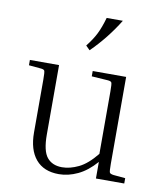

<svg xmlns="http://www.w3.org/2000/svg" viewBox="-84 -809 763 888"><g transform="rotate(10 297.5 -365.0)"><path d="M558 -25V0H425V-78Q385 -32 340.5 -11Q296 10 252 10Q181 10 143.5 -34.5Q106 -79 106 -160V-408Q106 -443 103 -449.5Q100 -456 84 -457L29 -462V-487H166V-161Q166 -84 190.5 -54Q215 -24 261 -24Q298 -24 338.5 -43.5Q379 -63 421 -115V-408Q421 -443 418 -449.5Q415 -456 399 -457L324 -462V-487H481V-79Q481 -44 484 -38Q487 -32 503 -30ZM293 -579 274 -598Q301 -632 316.5 -663Q332 -694 345 -740H421Q367 -652 293 -579Z"/></g></svg>

Font: Inria Serif Light
Style: Regular
Weight: 300
Designer: Black Foundry Team
Foundry: Black Foundry
Version: Version 1.000; ttfautohint (v1.8.3)